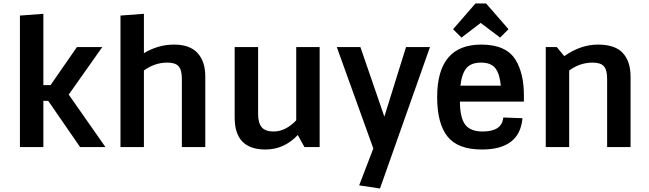

<svg xmlns="http://www.w3.org/2000/svg" viewBox="-20 -841 3710 1098"><path d="M228 0H94V-752L228 -762V-354H269L420 -572H565L373 -300L583 0H438L256 -264H228Z M803 -537Q885 -586 975.5 -586Q1066 -586 1110 -537.5Q1154 -489 1154 -404V0H1020V-390Q1020 -441 1001.5 -462Q983 -483 937 -483Q865 -483 803 -438V0H669V-752L803 -762Z M1498 14Q1322 14 1322 -168V-572H1456V-190Q1456 -138 1476.5 -113.5Q1497 -89 1545 -89Q1613 -89 1674 -153V-572H1808V0H1721L1683 -69Q1605 14 1498 14Z M2153 237 2034 219 2115 8 1906 -572H2041L2178 -174L2302 -572H2439Z M2736 14Q2598 14 2539 -60.5Q2480 -135 2480 -286Q2480 -586 2732 -586Q2877 -586 2930 -496Q2976 -419 2976 -296V-260H2610Q2611 -166 2641 -127.5Q2671 -89 2740 -89Q2851 -89 2858 -169L2968 -165Q2952 14 2736 14ZM2613 -351H2844Q2838 -418 2813 -450.5Q2788 -483 2731 -483Q2674 -483 2647.5 -451.5Q2621 -420 2613 -351ZM2619 -626 2571 -674 2699 -821H2760L2888 -674L2840 -626L2729 -710Z M3207 -520Q3301 -586 3399.5 -586Q3498 -586 3542 -537.5Q3586 -489 3586 -404V0H3452V-390Q3452 -441 3433.5 -462Q3415 -483 3369 -483Q3297 -483 3235 -438V0H3101V-572H3164Z"/></svg>

Font: Sintony
Style: Bold
Weight: 700
Designer: Eduardo Rodriguez Tunni
Foundry: Eduardo Rodriguez Tunni
Version: Version 1.001